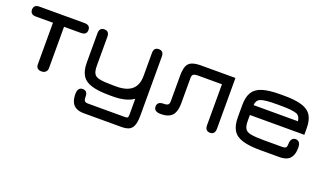

<svg xmlns="http://www.w3.org/2000/svg" viewBox="-69 -897 2583 1531"><g transform="rotate(20 1222.5 -131.5)"><path d="M252 13C266.5 13 278.5 9 287 0.5C295.5 -7.5 300 -18.5 300 -32C300 -32 300 -383 300 -383C300 -383 443 -383 443 -383C443 -383 443 -383 443 -383C475.5 -383 492 -397 492 -425C492 -425 492 -425 492 -425C492 -453 475.5 -467 443 -467C443 -467 62 -467 62 -467C62 -467 62 -467 62 -467C29.5 -467 13 -453 13 -425C13 -425 13 -425 13 -425C13 -397 29.5 -383 62 -383C62 -383 206 -383 206 -383C206 -383 206 -32 206 -32C206 -32 206 -32 206 -32C206 -2 221.5 13 252 13C252 13 252 13 252 13Z M1007 211C1007 211 1007 211 1007 211C1046.5 211 1074 201 1090 180.5C1106 160 1114 125.5 1114 77C1114 77 1114 -426 1114 -426C1114 -426 1114 -426 1114 -426C1114 -458 1100 -474 1072 -474C1072 -474 1072 -474 1072 -474C1044 -474 1030 -458 1030 -426C1030 -426 1030 -232 1030 -232C1030 -232 1030 -232 1030 -232C1030 -180.5 1015.5 -142 986.5 -116.5C957.5 -91 913.5 -78 855 -78C855 -78 826 -78 826 -78C826 -78 826 -78 826 -78C776 -78 738.5 -80.5 714 -85.5C689 -90 672.5 -100 664.5 -115C656 -129.5 652 -151.5 652 -181C652 -181 652 -426 652 -426C652 -426 652 -426 652 -426C652 -458 638 -474 610 -474C610 -474 610 -474 610 -474C582 -474 568 -458 568 -426C568 -426 568 -178 568 -178C568 -178 568 -178 568 -178C568 -132.5 576 -96 592.5 -69.5C609 -42.5 636 -23 674 -11.5C711.5 0 762.5 6 826 6C826 6 855 6 855 6C855 6 855 6 855 6C930 6 988.5 -8.5 1030 -38C1030 -38 1030 93 1030 93C1030 93 1030 93 1030 93C1030 108.5 1028.5 118 1025 121.5C1021.5 125 1013.5 127 1000 127C1000 127 691 127 691 127C691 127 691 127 691 127C675.5 127 665 124 660 118C654.5 112 652 99.5 652 81C652 81 652 81 652 81C652 65 648.5 53 641.5 44.5C634.5 36 624 32 610 32C610 32 610 32 610 32C596.5 32 586 37 579 46.5C571.5 56 568 70 568 88C568 88 568 88 568 88C568 115.5 572 138.5 580.5 157C589 175.5 601.5 189 619 197.5C636 206.5 657.5 211 684 211C684 211 1007 211 1007 211Z M1682 13C1710 13 1724 -3.5 1724 -37C1724 -37 1724 -467 1724 -467C1724 -467 1434 -467 1434 -467C1434 -467 1434 -467 1434 -467C1400.5 -467 1374 -463 1355 -455C1335.5 -447 1322 -433 1314.5 -413.5C1307 -394 1303 -366.5 1303 -331C1303 -331 1303 -118 1303 -118C1303 -118 1303 -118 1303 -118C1303 -102.5 1299.5 -92 1293 -86.5C1286.5 -81 1274 -78 1256 -78C1256 -78 1256 -78 1256 -78C1220.5 -78 1203 -64 1203 -36C1203 -36 1203 -36 1203 -36C1203 -20 1208.5 -9 1219.5 -2.5C1230.5 4 1244.5 7 1262 7C1262 7 1262 7 1262 7C1291.5 7 1315 2 1333.5 -7.5C1352 -17 1365.5 -31.5 1374 -52C1382.5 -72 1387 -98 1387 -130C1387 -130 1387 -342 1387 -342C1387 -342 1387 -342 1387 -342C1387 -358.5 1390.5 -369.5 1398 -375C1405 -380.5 1419.5 -383 1442 -383C1442 -383 1640 -383 1640 -383C1640 -383 1640 -36 1640 -36C1640 -36 1640 -36 1640 -36C1640 -3.5 1654 13 1682 13C1682 13 1682 13 1682 13Z M2269 6C2269 6 2269 6 2269 6C2295.5 6 2317 1.5 2334.5 -7C2351.5 -15.5 2364 -29 2372.5 -47.5C2381 -65.5 2385 -88.5 2385 -116C2385 -116 2385 -116 2385 -116C2385 -134 2381.5 -148 2374.5 -158C2367.5 -167.5 2357 -172.5 2343.5 -173C2343.5 -173 2343.5 -173 2343.5 -173C2330 -173 2320 -168.5 2312.5 -159C2305 -149.5 2301 -136.5 2301 -120C2301 -120 2301 -120 2301 -120C2301 -103.5 2298.5 -92 2293.5 -86.5C2288 -81 2277.5 -78 2262 -78C2262 -78 2108 -78 2108 -78C2108 -78 2108 -78 2108 -78C2057.5 -78 2020 -80.5 1995 -85.5C1970 -90 1953.5 -100 1945.5 -115C1937 -129.5 1933 -151.5 1933 -181C1933 -181 1933 -229 1933 -229C1933 -229 2395 -229 2395 -229C2395 -229 2395 -283 2395 -283C2395 -283 2395 -283 2395 -283C2395 -328.5 2387 -365 2370.5 -392C2354 -418.5 2327 -438 2289.5 -449.5C2252 -461 2201 -467 2137 -467C2137 -467 2108 -467 2108 -467C2108 -467 2108 -467 2108 -467C2044 -467 1993 -461.5 1955.5 -450C1917.5 -438.5 1890.5 -419 1874 -392.5C1857.5 -365.5 1849 -329 1849 -283C1849 -283 1849 -178 1849 -178C1849 -178 1849 -178 1849 -178C1849 -132 1857.5 -95.5 1874 -69C1890.5 -42 1917.5 -23 1955.5 -11.5C1993 0 2044 6 2108 6C2108 6 2269 6 2269 6ZM1933.5 -313C1936 -341.5 1947 -359.5 1967 -368C1967 -368 1967 -368 1967 -368C1978 -373 1995.5 -377 2019 -379.5C2042.5 -382 2072 -383 2108 -383C2108 -383 2137 -383 2137 -383C2137 -383 2137 -383 2137 -383C2170 -383 2198.5 -382 2222 -379.5C2245.5 -377 2263 -373.5 2275 -369C2275 -369 2275 -369 2275 -369C2295 -361 2307 -342.5 2310.5 -313C2310.5 -313 1933.5 -313 1933.5 -313C1933.5 -313 1933.5 -313 1933.5 -313Z"/></g></svg>

Font: Jura-Fortis-Bold
Style: Bold
Weight: 500
Designer: Daniel Johnson, Alexei Vanyashin, Mirko Velimirovic
Foundry: Daniel Johnson
Version: ""